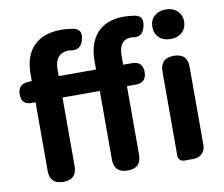

<svg xmlns="http://www.w3.org/2000/svg" viewBox="-86 -918 1196 1024"><g transform="rotate(-10 512.0 -406.0)"><path d="M177 0Q104 0 104 -73V-444H82Q28 -444 28 -500Q28 -553 79 -557L104 -559V-598Q104 -690 151 -743Q204 -801 306 -801Q338 -801 376 -794Q399 -787 406 -771Q412 -757 406 -731Q391 -671 331 -685Q327 -685 323 -685Q290 -685 270 -663Q250 -640 250 -598V-560H452V-605Q452 -698 497 -752Q547 -812 647 -812Q673 -812 711 -806Q735 -799 741 -783Q747 -768 741 -742Q727 -682 669 -696Q668 -696 667 -696Q599 -696 599 -608V-560H647Q705 -560 705 -502Q705 -444 647 -444H599V-73Q599 0 526 0Q452 0 452 -73V-222V-444H351H250V-73Q250 0 177 0ZM832 0Q817 0 808 -9Q799 -18 799 -33V-487Q799 -560 873 -560Q946 -560 946 -487V-280V-65Q946 -36 928 -18Q910 0 881 0H872ZM873 -651Q834 -651 810.5 -673Q787 -695 787 -731Q787 -767 811 -789Q835 -811 873 -811Q911 -811 935 -789Q959 -767 959 -731Q959 -695 935 -673Q911 -651 873 -651Z"/></g></svg>

Font: GenSenRounded2 TW B
Style: Regular
Weight: 700
Version: Version 2.000;PS 2;hotconv 16.6.51;makeotf.lib2.5.65220 DEVE